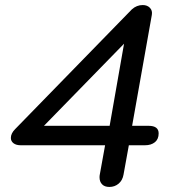

<svg xmlns="http://www.w3.org/2000/svg" viewBox="-20 -730 690 760"><path d="M374 -28Q374 -35 375 -39L396 -155H62Q44 -155 33.5 -163Q23 -171 23 -184Q23 -202 40 -219L502 -693Q521 -710 545 -710Q563 -710 573.5 -699Q584 -688 581 -671L503 -232H568Q608 -232 608 -202Q608 -179 593 -167Q578 -155 554 -155H490L469 -39Q465 -16 449.5 -3Q434 10 413 10Q394 10 384 -0.5Q374 -11 374 -28ZM414 -232 471 -557 154 -232Z"/></svg>

Font: Kodchasan Medium
Style: Italic
Weight: 500
Italic angle: -10°
Version: Version 1.000; ttfautohint (v1.6)